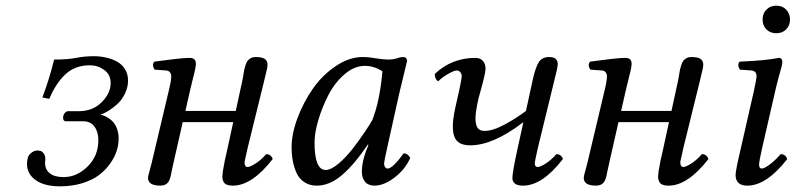

<svg xmlns="http://www.w3.org/2000/svg" viewBox="-20 -638 2777 670"><path d="M138.2 -83Q138.2 -80.6 137.7 -76.4Q137.2 -72.3 137.2 -69.8Q137.2 -46.9 153.6 -33.4Q169.9 -20 202.1 -20Q248 -20 285.6 -56.9Q323.2 -93.8 323.2 -148.9Q323.2 -177.7 309.6 -196.3Q295.9 -214.8 270 -214.8H210Q200.2 -214.8 200.2 -227.1Q200.2 -236.3 205.8 -243.2Q211.4 -250 217.8 -250H254.9Q303.7 -250 335 -281.5Q366.2 -313 366.2 -348.1Q366.2 -377.4 343.8 -393.8Q321.3 -410.2 293.9 -410.2Q242.7 -410.2 209.2 -379.6Q175.8 -349.1 151.9 -293L127.9 -297.9Q152.3 -362.3 168.9 -430.2Q216.8 -430.2 245.8 -436Q274.9 -441.9 307.1 -441.9Q328.1 -441.9 347.9 -437.7Q367.7 -433.6 386 -424.3Q404.3 -415 415.5 -397.7Q426.8 -380.4 426.8 -356.9Q426.8 -333 415.8 -310.8Q404.8 -288.6 388.7 -274.2Q372.6 -259.8 357.2 -250.5Q341.8 -241.2 330.1 -237.8Q338.4 -236.8 348.4 -231.9Q358.4 -227.1 369.1 -218Q379.9 -209 387 -192.1Q394 -175.3 394 -154.8Q394 -133.8 387.2 -111.8Q380.4 -89.8 364.5 -67.4Q348.6 -44.9 325.7 -27.3Q302.7 -9.8 267.3 1.2Q231.9 12.2 189 12.2Q134.8 12.2 104.5 -9.5Q74.2 -31.2 74.2 -65.9Q74.2 -91.3 86.2 -102.1Q98.1 -112.8 109.9 -112.8Q115.7 -112.8 121.3 -111.3Q127 -109.9 132.6 -102.5Q138.2 -95.2 138.2 -83Z M509.8 -71.8 568.8 -320.8Q577.6 -356.4 577.6 -372.1Q577.6 -379.9 573 -385.7Q568.4 -391.6 559.6 -392.1L519.5 -395Q508.8 -411.6 518.6 -422.9Q529.3 -424.3 552 -427.2Q574.7 -430.2 586.9 -431.6Q599.1 -433.1 615.2 -434.6Q631.3 -436 642.6 -436Q663.6 -436 663.6 -415Q663.6 -407.2 660.4 -393.3Q657.2 -379.4 651.4 -356.2Q645.5 -333 642.6 -319.8L627 -251H802.7L825.7 -356.9Q827.1 -363.3 829.1 -376Q831.1 -388.7 832.5 -395.5Q834 -402.3 837.2 -411.9Q840.3 -421.4 844.5 -426.5Q848.6 -431.6 855.5 -435.3Q862.3 -439 871.6 -439Q894.5 -439 904.1 -432.4Q913.6 -425.8 913.6 -412.1Q913.6 -406.7 911.4 -396.2Q909.2 -385.7 905.5 -371.6Q901.9 -357.4 900.9 -352.1L844.7 -124Q835 -81.1 834.5 -78.1Q833.5 -76.2 833.5 -71.8Q833.5 -55.2 843.8 -55.2Q852.5 -55.2 871.8 -67.4Q891.1 -79.6 908.7 -100.1Q925.8 -100.1 931.6 -83Q859.4 9.8 792.5 9.8Q771.5 9.8 763.7 1.5Q755.9 -6.8 755.9 -22.9Q755.9 -27.3 757.8 -41Q763.2 -75.7 772.9 -115.2L793.9 -211.9H617.7L585.9 -71.8Q580.1 -45.4 579.6 -43Q576.2 -21 570.6 -8.5Q564.9 3.9 552.7 7.8Q544.9 9.8 539.6 9.8Q496.6 9.8 496.6 -17.1Q496.6 -21.5 498.8 -30Q501 -38.6 504.6 -51.8Q508.3 -64.9 509.8 -71.8Z M1279.3 -219.2Q1305.7 -286.6 1314.5 -389.2Q1284.7 -408.2 1253.4 -408.2Q1216.3 -408.2 1182.1 -378.7Q1147.9 -349.1 1126 -306.4Q1104 -263.7 1090.8 -219Q1077.6 -174.3 1077.6 -141.1Q1077.6 -44.9 1116.2 -44.9Q1134.8 -44.9 1160.6 -66.4Q1186.5 -87.9 1210.7 -119.1Q1234.9 -150.4 1252.2 -176.3Q1269.5 -202.1 1279.3 -219.2ZM1386.2 -439Q1400.4 -439 1400.4 -424.8Q1397.5 -414.1 1373.5 -313L1330.6 -120.1Q1320.3 -73.2 1320.3 -67.9Q1320.3 -60.5 1323 -56.2Q1325.7 -51.8 1327.9 -50.8Q1330.1 -49.8 1332.5 -49.8Q1350.1 -49.8 1388.7 -103Q1402.8 -103 1411.6 -86.9Q1394 -46.9 1356.9 -18.6Q1319.8 9.8 1286.6 9.8Q1265.1 9.8 1253.9 -3.7Q1242.7 -17.1 1242.7 -39.1Q1242.7 -71.3 1257.3 -110.8L1265.6 -131.8L1263.7 -133.8Q1215.8 -63 1172.9 -26.6Q1129.9 9.8 1085.4 9.8Q1060.5 9.8 1042.5 -2Q1024.4 -13.7 1015.1 -33.9Q1005.9 -54.2 1001.7 -76.7Q997.6 -99.1 997.6 -125Q997.6 -170.9 1018.1 -225.8Q1038.6 -280.8 1071.5 -328.1Q1104.5 -375.5 1151.4 -407.2Q1198.2 -439 1245.6 -439Q1267.6 -439 1294.4 -434.1Q1318.4 -430.2 1335.4 -430.2Q1354 -430.2 1369.6 -436Q1379.9 -439 1386.2 -439Z M1785.2 -115.2 1806.2 -210.9H1805.2Q1700.7 -130.9 1621.1 -130.9Q1588.9 -130.9 1574.5 -146.5Q1560.1 -162.1 1560.1 -196.8Q1560.1 -222.7 1569.3 -264.2L1582 -320.8Q1591.3 -364.7 1591.3 -371.1Q1591.3 -379.9 1586.4 -386Q1581.5 -392.1 1574.2 -392.1Q1564 -392.1 1541.7 -378.9Q1519.5 -365.7 1509.3 -354Q1497.1 -361.8 1497.1 -379.9Q1556.2 -436 1639.2 -436Q1655.3 -436 1664.8 -425.8Q1674.3 -415.5 1674.3 -397.9Q1674.3 -381.8 1654.3 -311L1649.4 -293Q1639.2 -246.6 1639.2 -225.1Q1639.2 -204.1 1646 -192.6Q1652.8 -181.2 1671.4 -181.2Q1700.2 -181.2 1741.9 -203.9Q1783.7 -226.6 1815.4 -251L1838.4 -356.9Q1849.1 -405.3 1860.8 -422.1Q1872.6 -439 1896.5 -439Q1926.3 -439 1926.3 -414.1Q1926.3 -402.8 1913.1 -352.1L1857.4 -124Q1846.2 -75.2 1846.2 -67.9Q1846.2 -55.2 1856.4 -55.2Q1865.2 -55.2 1884.5 -67.4Q1903.8 -79.6 1921.4 -100.1Q1938.5 -100.1 1944.3 -83Q1872.6 9.8 1805.2 9.8Q1768.1 9.8 1768.1 -17.1Q1768.1 -37.1 1785.2 -115.2Z M2030.3 -71.8 2089.4 -320.8Q2098.1 -356.4 2098.1 -372.1Q2098.1 -379.9 2093.5 -385.7Q2088.9 -391.6 2080.1 -392.1L2040 -395Q2029.3 -411.6 2039.1 -422.9Q2049.8 -424.3 2072.5 -427.2Q2095.2 -430.2 2107.4 -431.6Q2119.6 -433.1 2135.7 -434.6Q2151.9 -436 2163.1 -436Q2184.1 -436 2184.1 -415Q2184.1 -407.2 2180.9 -393.3Q2177.7 -379.4 2171.9 -356.2Q2166 -333 2163.1 -319.8L2147.5 -251H2323.2L2346.2 -356.9Q2347.7 -363.3 2349.6 -376Q2351.6 -388.7 2353 -395.5Q2354.5 -402.3 2357.7 -411.9Q2360.8 -421.4 2365 -426.5Q2369.1 -431.6 2376 -435.3Q2382.8 -439 2392.1 -439Q2415 -439 2424.6 -432.4Q2434.1 -425.8 2434.1 -412.1Q2434.1 -406.7 2431.9 -396.2Q2429.7 -385.7 2426 -371.6Q2422.4 -357.4 2421.4 -352.1L2365.2 -124Q2355.5 -81.1 2355 -78.1Q2354 -76.2 2354 -71.8Q2354 -55.2 2364.3 -55.2Q2373 -55.2 2392.3 -67.4Q2411.6 -79.6 2429.2 -100.1Q2446.3 -100.1 2452.1 -83Q2379.9 9.8 2313 9.8Q2292 9.8 2284.2 1.5Q2276.4 -6.8 2276.4 -22.9Q2276.4 -27.3 2278.3 -41Q2283.7 -75.7 2293.5 -115.2L2314.5 -211.9H2138.2L2106.4 -71.8Q2100.6 -45.4 2100.1 -43Q2096.7 -21 2091.1 -8.5Q2085.4 3.9 2073.2 7.8Q2065.4 9.8 2060.1 9.8Q2017.1 9.8 2017.1 -17.1Q2017.1 -21.5 2019.3 -30Q2021.5 -38.6 2025.1 -51.8Q2028.8 -64.9 2030.3 -71.8Z M2685.1 -319.8 2640.1 -124Q2628.9 -74.2 2628.9 -64Q2628.9 -49.8 2638.2 -49.8Q2647 -49.8 2666.3 -64.2Q2685.5 -78.6 2704.1 -100.1Q2721.2 -100.1 2727.1 -83Q2654.8 9.8 2587.9 9.8Q2546.9 9.8 2546.9 -27.8Q2546.9 -43 2564 -115.2L2610.8 -320.8Q2620.1 -364.7 2620.1 -371.1Q2620.1 -390.6 2602.1 -392.1L2562 -395Q2551.3 -411.6 2561 -422.9Q2653.8 -426.8 2697.8 -436Q2710 -436 2710 -420.9Q2710 -415 2707 -404.1Q2704.1 -393.1 2697.5 -369.4Q2690.9 -345.7 2685.1 -319.8ZM2654.5 -535.4Q2641.1 -548.8 2641.1 -569.8Q2641.1 -590.8 2654.5 -604.5Q2668 -618.2 2689 -618.2Q2710 -618.2 2723.4 -604.5Q2736.8 -590.8 2736.8 -569.8Q2736.8 -548.8 2723.4 -535.4Q2710 -522 2689 -522Q2668 -522 2654.5 -535.4Z"/></svg>

Font: Common Serif
Style: Italic
Weight: 400
Italic angle: -12°
Designer: Philipp H. Poll, Khaled Hosny
Foundry: Stefan Peev, Context Ltd.
Version: Version 1.026